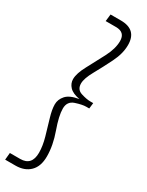

<svg xmlns="http://www.w3.org/2000/svg" viewBox="-259 -777 776 1016"><g transform="rotate(30 129.0 -269.0)"><path d="M165 -271Q121 -279 102 -299.5Q83 -320 83 -346Q83 -381 111.5 -433.5Q140 -486 169 -542Q198 -598 198 -644Q198 -698 142 -698H79L84 -741H147Q245 -741 245 -647Q245 -595 216.5 -537.5Q188 -480 159.5 -429Q131 -378 131 -347Q131 -310 164.5 -299.5Q198 -289 221 -289H239L235 -254H217Q193 -254 153.5 -241Q114 -228 114 -184Q114 -140 141 -64.5Q168 11 168 78Q168 139 135.5 171Q103 203 48 203H-15L-11 160H52Q122 160 122 82Q122 41 108 -8.5Q94 -58 80 -104Q66 -150 66 -182Q66 -212 88 -237Q110 -262 165 -271Z"/></g></svg>

Font: Zilla Slab Light
Style: Italic
Weight: 300
Italic angle: -6°
Designer: Typotheque.com
Foundry: Typotheque type foundry
Version: Version 1.1; 2017; ttfautohint (v1.6)